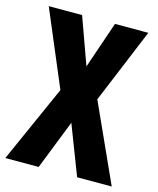

<svg xmlns="http://www.w3.org/2000/svg" viewBox="-110 -791 715 868"><g transform="rotate(15 247.0 -357.0)"><path d="M496 0 331 -364 476 -714H320L245 -495L166 -714H10L159 -361L-2 0H154L245 -231L334 0Z"/></g></svg>

Font: Noto Sans Kannada ExtraCondensed ExtraBold
Style: Regular
Weight: 800
Width: 2
Designer: Jelle Bosma - Monotype Design Team
Foundry: Monotype Imaging Inc.
Version: Version 2.005